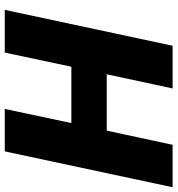

<svg xmlns="http://www.w3.org/2000/svg" viewBox="10 -738 728 787"><g transform="rotate(90 373.5 -344.0)"><path d="M20 0 167 -688H342L284 -418H515L573 -688H747L600 0H426L484 -273H253L195 0Z"/></g></svg>

Font: Saira
Style: Bold Italic
Weight: 700
Italic angle: -12°
Designer: Hector Gatti with collaboration of the Omnibus-Type team
Foundry: Omnibus-Type
Version: Version 1.100; ttfautohint (v1.8.3)